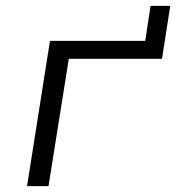

<svg xmlns="http://www.w3.org/2000/svg" viewBox="-20 -633 599 653"><path d="M72 0 150 -494H474L492 -613H559L531 -433H214L145 0Z"/></svg>

Font: Nunito Sans 7pt SemiExpanded Light
Style: Italic
Weight: 300
Width: 6
Italic angle: -9°
Designer: Vernon Adams
Foundry: Vernon Adams
Version: Version 3.101;gftools[0.9.27]